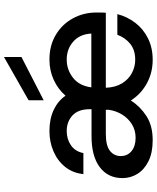

<svg xmlns="http://www.w3.org/2000/svg" viewBox="69 -846 789 967"><g transform="rotate(-90 463.5 -362.5)"><path d="M241 12Q178 12 135.5 -9Q93 -30 71.5 -64.5Q50 -99 50 -140Q50 -213 105 -254.5Q160 -296 261 -296H397V-305Q397 -363 365.5 -392Q334 -421 287 -421Q246 -421 215 -399.5Q184 -378 176 -337H70Q76 -391 106.5 -429Q137 -467 184.5 -487.5Q232 -508 287 -508Q348 -508 393.5 -486.5Q439 -465 465 -427Q498 -465 545 -486.5Q592 -508 647 -508Q718 -508 771.5 -476Q825 -444 854.5 -390Q884 -336 884 -271Q884 -261 884 -249.5Q884 -238 883 -224H505Q507 -175 527.5 -142Q548 -109 579.5 -92.5Q611 -76 646 -76Q695 -76 726 -101Q757 -126 772 -166H876Q863 -116 832 -75.5Q801 -35 753.5 -11.5Q706 12 646 12Q581 12 527 -17.5Q473 -47 441 -98Q411 -51 362.5 -19.5Q314 12 241 12ZM507 -297H778Q775 -355 737.5 -388Q700 -421 647 -421Q596 -421 555.5 -389.5Q515 -358 507 -297ZM253 -74Q291 -74 321 -92.5Q351 -111 370 -142Q389 -173 394 -209V-224H273Q213 -224 187 -203Q161 -182 161 -149Q161 -115 186 -94.5Q211 -74 253 -74ZM442 -537V-613L660 -737V-649Z"/></g></svg>

Font: Firefly Display Medium
Style: Regular
Weight: 500
Designer: Colophon Foundry, Jonny Pinhorn
Foundry: Colophon Foundry
Version: Version 1.200; ttfautohint (v1.8.3)